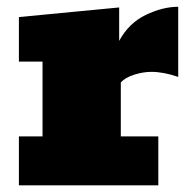

<svg xmlns="http://www.w3.org/2000/svg" viewBox="-20 -555 573 575"><path d="M36.6 0V-146.5H107.4V-370.6H36.6V-503.9L336.9 -532.7V-432.6Q365.7 -485.8 416.5 -510.3Q467.3 -534.7 513.7 -534.7V-324.7Q469.7 -339.8 433.1 -339.8Q408.7 -339.8 381.8 -331.3Q355 -322.8 341.8 -308.1V-146.5H454.1V0Z"/></svg>

Font: Bevan
Style: Regular
Weight: 400
Designer: Vernon Adams
Foundry: Vernon Adams
Version: Version 2.100; ttfautohint (v1.8.3)